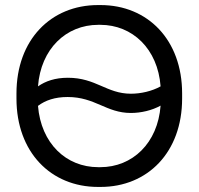

<svg xmlns="http://www.w3.org/2000/svg" viewBox="-20 -729 784 758"><path d="M45 -340C45 -128 181 9 367 9H377C563 9 699 -128 699 -340V-360C699 -572 563 -709 377 -709H367C181 -709 45 -572 45 -360ZM248 -422C198 -422 160 -409 130 -388C141 -536 241 -631 368 -631H376C503 -631 603 -536 614 -388C580 -369 536 -359 497 -359C401 -359 359 -422 248 -422ZM130 -311C159 -333 197 -346 247 -346C356 -346 399 -283 497 -283C536 -283 580 -293 614 -312C603 -164 503 -69 376 -69H368C241 -69 142 -163 130 -311Z"/></svg>

Font: Fixel Text Regular
Style: Regular
Weight: 400
Width: 4
Designer: AlfaBravo + MacPaw
Foundry: Kyrylo Tkachov, Marchela Mozhyna, Serhii Makarenko, Maria Weinstein, Zakhar Kryvoshyya
Version: Version 1.211